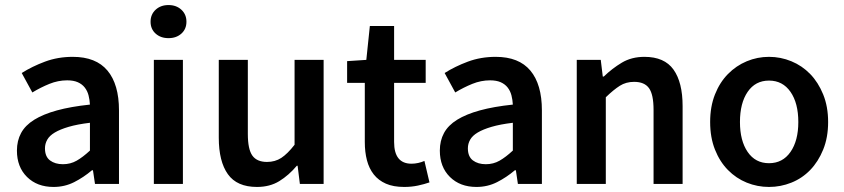

<svg xmlns="http://www.w3.org/2000/svg" viewBox="-20 -728 3339 760"><path d="M192 12Q127 12 87 -27.5Q47 -67 47 -132Q47 -171 63.5 -201.5Q80 -232 115.5 -254Q151 -276 205.5 -291Q260 -306 336 -314Q335 -333 330.5 -350.5Q326 -368 315.5 -381.5Q305 -395 288 -402.5Q271 -410 246 -410Q210 -410 175.5 -396Q141 -382 108 -362L66 -439Q107 -465 158 -484Q209 -503 268 -503Q360 -503 405.5 -448.5Q451 -394 451 -291V0H356L348 -54H344Q311 -26 273.5 -7Q236 12 192 12ZM229 -78Q259 -78 283.5 -92Q308 -106 336 -132V-242Q286 -236 252 -226Q218 -216 197 -203.5Q176 -191 167 -175Q158 -159 158 -141Q158 -108 178 -93Q198 -78 229 -78Z M589 0V-491H704V0ZM647 -577Q616 -577 596 -595Q576 -613 576 -642Q576 -671 596 -689.5Q616 -708 647 -708Q678 -708 698 -689.5Q718 -671 718 -642Q718 -613 698 -595Q678 -577 647 -577Z M997 12Q918 12 882 -38.5Q846 -89 846 -183V-491H961V-198Q961 -137 979 -112Q997 -87 1037 -87Q1069 -87 1093.5 -103Q1118 -119 1146 -155V-491H1261V0H1167L1158 -72H1155Q1123 -34 1085.5 -11Q1048 12 997 12Z M1580 12Q1537 12 1507.5 -1Q1478 -14 1459.5 -37.5Q1441 -61 1432.5 -93.5Q1424 -126 1424 -166V-400H1354V-486L1430 -491L1444 -625H1540V-491H1665V-400H1540V-166Q1540 -80 1609 -80Q1622 -80 1635.5 -83Q1649 -86 1660 -91L1680 -6Q1660 1 1634.5 6.5Q1609 12 1580 12Z M1866 12Q1801 12 1761 -27.5Q1721 -67 1721 -132Q1721 -171 1737.5 -201.5Q1754 -232 1789.5 -254Q1825 -276 1879.5 -291Q1934 -306 2010 -314Q2009 -333 2004.5 -350.5Q2000 -368 1989.5 -381.5Q1979 -395 1962 -402.5Q1945 -410 1920 -410Q1884 -410 1849.5 -396Q1815 -382 1782 -362L1740 -439Q1781 -465 1832 -484Q1883 -503 1942 -503Q2034 -503 2079.5 -448.5Q2125 -394 2125 -291V0H2030L2022 -54H2018Q1985 -26 1947.5 -7Q1910 12 1866 12ZM1903 -78Q1933 -78 1957.5 -92Q1982 -106 2010 -132V-242Q1960 -236 1926 -226Q1892 -216 1871 -203.5Q1850 -191 1841 -175Q1832 -159 1832 -141Q1832 -108 1852 -93Q1872 -78 1903 -78Z M2263 0V-491H2358L2366 -425H2370Q2403 -457 2441.5 -480Q2480 -503 2531 -503Q2610 -503 2646 -452.5Q2682 -402 2682 -308V0H2567V-293Q2567 -354 2549 -379Q2531 -404 2490 -404Q2458 -404 2433.5 -388.5Q2409 -373 2378 -343V0Z M3024 12Q2978 12 2936 -5Q2894 -22 2861.5 -55Q2829 -88 2810 -136Q2791 -184 2791 -245Q2791 -306 2810 -354Q2829 -402 2861.5 -435Q2894 -468 2936 -485.5Q2978 -503 3024 -503Q3070 -503 3112.5 -485.5Q3155 -468 3187 -435Q3219 -402 3238.5 -354Q3258 -306 3258 -245Q3258 -184 3238.5 -136Q3219 -88 3187 -55Q3155 -22 3112.5 -5Q3070 12 3024 12ZM3024 -82Q3078 -82 3109 -126.5Q3140 -171 3140 -245Q3140 -320 3109 -364.5Q3078 -409 3024 -409Q2970 -409 2939.5 -364.5Q2909 -320 2909 -245Q2909 -171 2939.5 -126.5Q2970 -82 3024 -82Z"/></svg>

Font: Giro Semibold
Style: Regular
Weight: 600
Designer: Paul D. Hunt
Foundry: Adobe Systems Incorporated
Version: Version 1.000;PS 1.0;hotconv 1.0.88;makeotf.lib2.5.647800